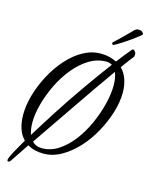

<svg xmlns="http://www.w3.org/2000/svg" viewBox="-116 -761 711 916"><g transform="rotate(15 239.5 -303.5)"><path d="M15 81Q10 81 10 74Q10 68 13 62Q24 35 66 -36Q45 -57 35.5 -87.5Q26 -118 26 -154Q26 -201 41 -253Q56 -305 82.5 -354.5Q109 -404 144.5 -444Q180 -484 222 -507.5Q264 -531 309 -531Q333 -531 352.5 -526Q372 -521 388 -513Q403 -533 418 -551.5Q433 -570 448 -588L452 -590Q457 -590 463 -582.5Q469 -575 467 -564Q467 -561 466 -558Q459 -550 446.5 -533Q434 -516 417 -493Q438 -472 448 -442.5Q458 -413 458 -378Q458 -331 442 -279Q426 -227 398.5 -177Q371 -127 334 -87Q297 -47 254.5 -23Q212 1 167 1Q120 1 88 -19Q68 10 53.5 32.5Q39 55 31 66Q23 81 15 81ZM87 -70Q122 -127 167.5 -198Q213 -269 266 -345Q319 -421 373 -493Q360 -501 345 -501Q300 -501 260 -476.5Q220 -452 186.5 -411Q153 -370 129 -320.5Q105 -271 91.5 -221Q78 -171 78 -129Q78 -96 87 -70ZM154 -22Q197 -22 235.5 -47.5Q274 -73 305.5 -114.5Q337 -156 359.5 -206.5Q382 -257 394.5 -307.5Q407 -358 407 -400Q407 -437 396 -464Q365 -421 327.5 -366.5Q290 -312 250.5 -254.5Q211 -197 173.5 -142Q136 -87 105 -42Q122 -22 154 -22ZM355 -586Q352 -585 349 -590Q346 -595 352 -600Q371 -617 394.5 -640.5Q418 -664 428 -674Q432 -679 438.5 -683.5Q445 -688 451 -688Q466 -688 472.5 -682Q479 -676 479 -672Q479 -670 465.5 -659Q452 -648 435.5 -636.5Q419 -625 410 -619Q404 -615 392 -607Q380 -599 369 -593Q358 -587 355 -586Z"/></g></svg>

Font: Birthstone
Style: Regular
Weight: 400
Designer: Robert E. Leuschke
Foundry: Robert E. Leuschke
Version: Version 1.013; ttfautohint (v1.8.3)